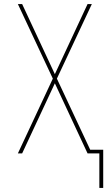

<svg xmlns="http://www.w3.org/2000/svg" viewBox="-20 -755 540 945"><path d="M469 170V0H411L250 -345L89 0H68L240 -368L68 -735H89L250 -390L411 -735H432L260 -368L424 -18H488V170Z"/></svg>

Font: Iosevka Thin
Style: Regular
Weight: 100
Monospace: yes
Designer: Belleve Invis
Foundry: Belleve Invis
Version: Version 32.5.0; ttfautohint (v1.8.4)